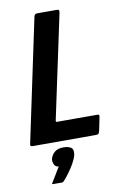

<svg xmlns="http://www.w3.org/2000/svg" viewBox="-97 -727 631 994"><g transform="rotate(-10 219.0 -230.5)"><path d="M29 0Q15 0 18 -12L155 -660Q158 -673 172 -673H273Q283 -673 285.5 -669.5Q288 -666 286 -656L170 -111Q169 -105 169.5 -103.5Q170 -102 177 -102H381Q395 -102 396.5 -99Q398 -96 395 -83L382 -19Q378 -5 375 -2.5Q372 0 359 0ZM233 83Q228 103 214.5 126.5Q201 150 185 171.5Q169 193 157 206Q152 212 145 212Q134 212 123 212Q112 212 101 212Q94 212 94.5 209.5Q95 207 101 198Q109 186 122 163.5Q135 141 144 128Q126 125 120 111Q114 97 116 84Q121 63 137.5 48.5Q154 34 185 34Q209 34 224 43.5Q239 53 233 83Z"/></g></svg>

Font: Glory
Style: Bold Italic
Weight: 700
Italic angle: -12°
Version: Version 1.011